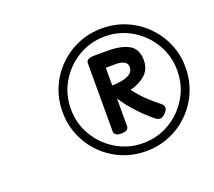

<svg xmlns="http://www.w3.org/2000/svg" viewBox="-100 -1226 920 826"><g transform="rotate(-20 360.0 -813.0)"><path d="M438 -532Q380 -532 329 -553.5Q278 -575 239 -614Q200 -653 178.5 -704Q157 -755 157 -813Q157 -872 178.5 -922.5Q200 -973 239 -1012Q278 -1051 329 -1072.5Q380 -1094 438 -1094Q497 -1094 548 -1072.5Q599 -1051 638 -1012Q677 -973 698.5 -922.5Q720 -872 720 -813Q720 -755 698.5 -704Q677 -653 638 -614Q599 -575 548 -553.5Q497 -532 438 -532ZM438 -569Q505 -569 560.5 -602Q616 -635 649 -690.5Q682 -746 682 -813Q682 -880 649 -935.5Q616 -991 560.5 -1024Q505 -1057 438 -1057Q372 -1057 316.5 -1024Q261 -991 228 -935.5Q195 -880 195 -813Q195 -746 228 -690.5Q261 -635 316.5 -602Q372 -569 438 -569ZM363 -640Q346 -640 338.5 -646Q331 -652 331 -662V-974Q331 -995 370 -995H430Q492 -995 527 -975Q562 -955 562 -903Q562 -863 535 -838.5Q508 -814 465 -803Q488 -772 512.5 -748.5Q537 -725 565 -703Q578 -693 579.5 -682.5Q581 -672 568 -658Q545 -632 521 -652Q487 -680 455.5 -713.5Q424 -747 397 -788V-662Q397 -652 389.5 -646Q382 -640 363 -640ZM397 -848Q441 -848 468 -860Q495 -872 495 -897Q495 -914 480.5 -921.5Q466 -929 447 -929H397Z"/></g></svg>

Font: Playwrite DE VA
Style: Regular
Weight: 400
Designer: Veronika Burian, José Scaglione
Foundry: TypeTogether
Version: Version 1.002